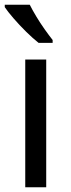

<svg xmlns="http://www.w3.org/2000/svg" viewBox="-21 -786 299 806"><path d="M173 0H85V-536H173ZM104 -766Q115 -744 131.5 -716.5Q148 -689 166.5 -663Q185 -637 200 -618V-606H141Q118 -624 89 -652.5Q60 -681 35.5 -709.5Q11 -738 -1 -756V-766Z"/></svg>

Font: Noto Sans Gunjala Gondi Semibold
Style: Regular
Weight: 600
Designer: Ek Type
Foundry: Ek Type
Version: Version 1.004; ttfautohint (v1.8.4.7-5d5b)